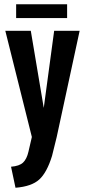

<svg xmlns="http://www.w3.org/2000/svg" viewBox="-20 -645 400 904"><path d="M32 140Q71 137 88.5 120.5Q106 104 114 69L130 0L5 -500H125L186 -137L235 -500H355L247 0L225 89Q201 167 165 200Q129 233 53 239ZM56 -560V-625H296V-560Z"/></svg>

Font: Gully ECD Medium
Style: Regular
Weight: 500
Width: 2
Designer: jaikishan Patel
Foundry: MagicType
Version: Version 1.000;Glyphs 3.2 (3242)